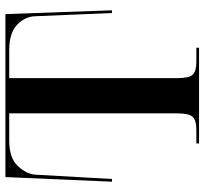

<svg xmlns="http://www.w3.org/2000/svg" viewBox="-43 -711 754 708"><g transform="rotate(-90 334.0 -357.0)"><path d="M159 0H512V-10H460Q425 -10 412.5 -23.5Q400 -37 400 -79V-700H502Q566 -700 596 -671.5Q626 -643 628 -607L640 -321H650L636 -714H35L18 -321H28L44 -605Q47 -638 76.5 -669Q106 -700 169 -700H270V-81Q270 -38 257.5 -24Q245 -10 210 -10H159Z"/></g></svg>

Font: Noto Serif Display Semi
Style: Regular
Weight: 600
Designer: Monotype Design Team
Foundry: Monotype Imaging Inc.
Version: Version 1.900